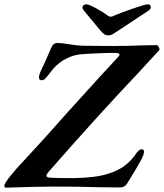

<svg xmlns="http://www.w3.org/2000/svg" viewBox="-50 -860 755 885"><path d="M408 3Q314 0 195 0Q121 0 -24 5Q-30 5 -30 -4Q-30 -14 -3 -48Q24 -82 55 -114Q144 -209 263 -344Q432 -531 494 -597Q501 -604 501 -608Q501 -615 486 -616Q461 -617 404 -614.5Q347 -612 315 -609Q279 -604 243 -583Q207 -562 178 -521Q165 -504 158 -497Q151 -490 141 -490Q128 -490 130 -509Q132 -521 139 -535Q154 -565 184 -635Q190 -650 197 -656Q204 -662 215 -662Q231 -662 263 -657Q309 -649 342 -649Q385 -648 470 -648Q542 -648 609 -651L672 -652Q678 -652 682.5 -642Q687 -632 684 -629L594 -531Q396 -322 174 -68Q164 -56 164 -50Q164 -42 180 -41Q204 -39 293 -39Q395 -41 451 -60Q491 -72 523 -95Q555 -118 581 -157Q593 -172 603 -172Q608 -172 611 -169Q614 -166 614 -161Q614 -148 597.5 -117.5Q581 -87 553 -42L536 -14Q525 4 503 4ZM409 -724 335 -813Q329 -822 330 -827Q331 -833 336 -836.5Q341 -840 349 -840Q360 -840 394.5 -821Q429 -802 448 -787Q453 -783 460 -783Q467 -783 474 -787Q503 -800 561 -820Q619 -840 630 -840Q645 -840 645 -828Q645 -818 636 -812L503 -724Q479 -708 469.5 -702.5Q460 -697 449 -697Q438 -697 429 -703.5Q420 -710 409 -724Z"/></svg>

Font: EB Garamond SemiBold
Style: Italic
Weight: 600
Italic angle: -17.2°
Designer: Georg Duffner and Octavio Pardo
Foundry: Georg Duffner
Version: Version 1.000